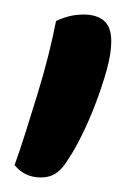

<svg xmlns="http://www.w3.org/2000/svg" viewBox="-27 -123 192 264"><path d="M68 94Q60 108 51 114.5Q42 121 29 121Q7 121 -7 104Q0 85 8 59.5Q16 34 24.5 6.5Q33 -21 39.5 -47Q46 -73 50 -94Q58 -98 67.5 -100.5Q77 -103 88 -103Q106 -103 116 -94.5Q126 -86 126 -66Q126 -49 119.5 -26Q113 -3 104 20.5Q95 44 85 64Q75 84 68 94Z"/></svg>

Font: Baloo Chettan 2
Style: Regular
Weight: 400
Designer: Maithili Shingre, Unnati Kotecha and Ek Type
Foundry: Ek Type
Version: Version 1.640;hotconv 1.0.111;makeotfexe 2.5.65597; ttfautoh